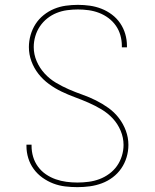

<svg xmlns="http://www.w3.org/2000/svg" viewBox="-20 -763 640 791"><path d="M299 8Q274 8 248.5 5Q223 2 199.5 -7Q176 -16 155 -31Q134 -46 119 -66.5Q104 -87 96.5 -111.5Q89 -136 89 -161Q89 -163 89 -164.5Q89 -166 89 -167H110Q110 -166 110 -164.5Q110 -163 110 -162Q110 -139 116.5 -117Q123 -95 136.5 -76.5Q150 -58 169 -45Q188 -32 209.5 -24.5Q231 -17 253.5 -14Q276 -11 299 -11Q322 -11 345 -14Q368 -17 389.5 -25Q411 -33 430 -47Q449 -61 462 -79.5Q475 -98 482 -120.5Q489 -143 489 -166Q489 -196 477 -224.5Q465 -253 444.5 -275Q424 -297 398 -312.5Q372 -328 344.5 -340Q317 -352 288.5 -362.5Q260 -373 233 -386Q206 -399 181.5 -417Q157 -435 138.5 -458.5Q120 -482 109.5 -510.5Q99 -539 99 -569Q99 -594 106 -618.5Q113 -643 126.5 -664Q140 -685 160 -701Q180 -717 203 -726.5Q226 -736 251 -739.5Q276 -743 301 -743Q326 -743 350.5 -739.5Q375 -736 398 -727Q421 -718 441 -703Q461 -688 475 -667.5Q489 -647 496 -623Q503 -599 503 -574Q503 -573 503 -571.5Q503 -570 503 -568H482Q482 -569 482 -570.5Q482 -572 482 -574Q482 -596 476 -617.5Q470 -639 457.5 -657Q445 -675 427 -688.5Q409 -702 388 -710Q367 -718 345 -721Q323 -724 301 -724Q279 -724 256.5 -721Q234 -718 213 -709.5Q192 -701 174.5 -687Q157 -673 144.5 -654.5Q132 -636 125.5 -614Q119 -592 119 -569Q119 -539 131 -511Q143 -483 163.5 -460.5Q184 -438 210 -422.5Q236 -407 263.5 -395Q291 -383 319.5 -373Q348 -363 375 -349.5Q402 -336 426.5 -318.5Q451 -301 469.5 -277Q488 -253 498.5 -224.5Q509 -196 509 -166Q509 -140 501.5 -115Q494 -90 479.5 -69Q465 -48 444.5 -32.5Q424 -17 400 -8Q376 1 350.5 4.5Q325 8 299 8Z"/></svg>

Font: Zed Sans Thin Extended
Style: Regular
Weight: 100
Width: 7
Designer: Belleve Invis
Foundry: Belleve Invis
Version: Version 1.0.0; ttfautohint (v1.8.4)